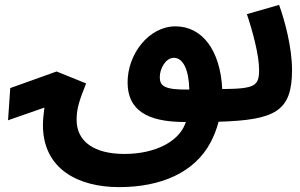

<svg xmlns="http://www.w3.org/2000/svg" viewBox="-20 -495 1230 787"><path d="M732 5C735 5 738 5 742 5C741 8 739 12 738 15C712 82 621 136 490 136C367 136 294 86 294 -4C294 -48 304 -81 333 -153L212 -202L22 -134L13 -2L162 -54C158 -25 156 -1 156 18C156 198 301 272 468 272C642 272 778 211 843 89C856 64 868 35 876 4C1109 -3 1177 -39 1177 -208C1177 -298 1149 -406 1124 -475L992 -437C1016 -366 1042 -268 1042 -210C1042 -143 1027 -131 891 -130C883 -289 809 -387 699 -387C591 -387 502 -274 503 -155C504 -44 583 4 732 5ZM635 -180C635 -212 658 -258 693 -258C730 -258 754 -210 756 -128C650 -126 635 -144 635 -180Z"/></svg>

Font: Noto Sans Arabic UI SmCn
Style: Bold
Weight: 700
Width: 4
Designer: Monotype Design Team, Nadine Chahine and Nizar Qandah
Foundry: Monotype Imaging Inc.
Version: Version 2.010